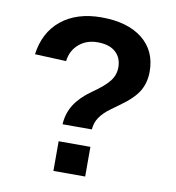

<svg xmlns="http://www.w3.org/2000/svg" viewBox="-79 -769 769 840"><g transform="rotate(10 305.5 -349.0)"><path d="M553.2 -501Q553.2 -453.6 532 -416Q510.7 -378.4 452.6 -336.9L415.5 -310.1Q382.3 -286.1 366 -261.7Q349.6 -237.3 348.1 -208H217.8Q220.7 -257.8 245.8 -296.9Q271 -335.9 319.8 -370.1Q372.1 -406.2 393.6 -433.8Q415 -461.4 415 -495.1Q415 -538.1 387 -563Q358.9 -587.9 307.1 -587.9Q257.8 -587.9 224.4 -559.1Q190.9 -530.3 185.1 -482.9L45.9 -488.8Q59.1 -587.9 127.4 -643.1Q195.8 -698.2 305.2 -698.2Q420.9 -698.2 487.1 -645.8Q553.2 -593.3 553.2 -501ZM213.9 0V-131.8H355V0Z"/></g></svg>

Font: Liberation Sans
Style: Bold
Weight: 700
Designer: Steve Matteson
Foundry: Ascender Corporation
Version: Version 2.1.5